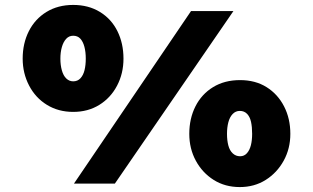

<svg xmlns="http://www.w3.org/2000/svg" viewBox="-20 -745 1271 779"><path d="M280 0 755 -700H927L446 0ZM277 -291Q217 -291 170.5 -319.5Q124 -348 98 -398Q72 -448 72 -507Q72 -569 97 -618.5Q122 -668 168.5 -696.5Q215 -725 277 -725Q339 -725 385.5 -696.5Q432 -668 456.5 -618.5Q481 -569 481 -507Q481 -447 455 -397.5Q429 -348 383 -319.5Q337 -291 277 -291ZM277 -415Q295 -415 306.5 -427.5Q318 -440 323 -460.5Q328 -481 328 -507Q328 -534 322.5 -555Q317 -576 306 -588Q295 -600 277 -600Q260 -600 248.5 -587.5Q237 -575 231 -554Q225 -533 225 -507Q225 -481 231 -459.5Q237 -438 249 -426.5Q261 -415 277 -415ZM953 14Q893 14 847 -15Q801 -44 774.5 -93Q748 -142 748 -202Q748 -264 773 -313.5Q798 -363 844.5 -391.5Q891 -420 954 -420Q1016 -420 1061.5 -391.5Q1107 -363 1132.5 -313.5Q1158 -264 1158 -202Q1158 -142 1131 -93Q1104 -44 1058 -15Q1012 14 953 14ZM954 -111Q971 -111 982 -123.5Q993 -136 998 -156Q1003 -176 1003 -202Q1003 -230 998.5 -250.5Q994 -271 982.5 -283Q971 -295 953 -295Q936 -295 924 -282.5Q912 -270 906.5 -249Q901 -228 901 -202Q901 -175 906.5 -154.5Q912 -134 924.5 -122.5Q937 -111 954 -111Z"/></svg>

Font: Lexend Mega ExtraBold
Style: Regular
Weight: 800
Designer: Bonnie Shaver-Troup, Thomas Jockin
Foundry: Lexend
Version: Version 1.007